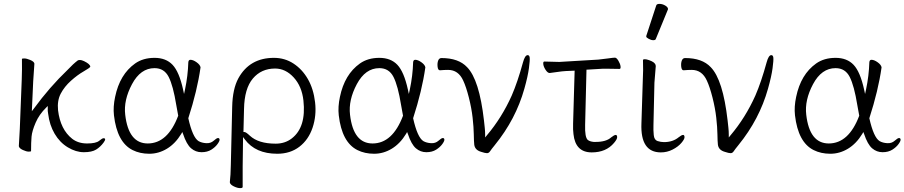

<svg xmlns="http://www.w3.org/2000/svg" viewBox="-20 -779 4659 989"><path d="M77 -26 82 -115 92 -369Q94 -422 93 -475Q93 -478 105 -478Q117 -478 136 -470Q155 -462 157 -452V-449Q154 -414 151 -360L144 -206L154 -219Q235 -330 329 -420Q357 -450 381 -468Q385 -470 392.5 -470Q400 -470 413 -464Q444 -449 445 -436V-435Q442 -429 410.5 -411Q379 -393 345.5 -363Q312 -333 293 -297Q274 -261 279 -211Q291 -112 352 -64Q383 -40 428.5 -40Q474 -40 490.5 -53.5Q507 -67 513 -67Q530 -67 513.5 -44.5Q497 -22 475 -8.5Q453 5 412 5Q371 5 329.5 -20Q288 -45 261.5 -90Q235 -135 228 -193L226 -207V-233L218 -225Q182 -190 163.5 -147Q145 -104 142.5 -75Q140 -46 140 -1Q140 2 128 2Q116 2 97.5 -6.5Q79 -15 77 -26Z M1013 -432Q996 -312 950 -170Q972 -71 1003 -52Q1019 -43 1042 -41.5Q1065 -40 1080.5 -54Q1096 -68 1103 -68Q1110 -68 1111 -60.5Q1112 -53 1100.5 -37Q1089 -21 1068.5 -8Q1048 5 1018 5Q988 5 964.5 -15Q941 -35 923 -89L919 -99L914 -90Q883 -39 840 -13Q797 13 749 13Q701 13 663 -6Q583 -46 567 -185Q562 -229 573 -280Q597 -396 676 -452Q717 -481 776 -481Q835 -481 869 -445Q903 -409 923 -318L928 -295L933 -318Q948 -389 950 -458Q951 -471 961 -471Q975 -471 993 -458Q1011 -445 1013 -432ZM741 -40Q844 -40 898 -183Q893 -210 888 -238Q872 -337 849 -382.5Q826 -428 776 -428Q704 -428 660 -345.5Q616 -263 625 -188Q642 -40 741 -40Z M1230 79V184Q1230 190 1216.5 190Q1203 190 1184.5 181Q1166 172 1164 161V158Q1168 125 1169 71L1176 -229Q1178 -321 1208 -376Q1266 -481 1391 -481Q1447 -481 1492 -451.5Q1537 -422 1566 -371.5Q1595 -321 1603 -252Q1611 -183 1590 -121Q1569 -59 1522 -23Q1475 13 1408 13Q1296 13 1241 -61L1232 -73ZM1239 -99Q1247 -99 1267 -80Q1311 -39 1400 -39Q1448 -39 1483 -66Q1558 -124 1543 -261Q1535 -334 1493 -380Q1451 -426 1397 -426Q1326 -426 1282.5 -374.5Q1239 -323 1237 -218L1234 -99Z M2171 -432Q2154 -312 2108 -170Q2130 -71 2161 -52Q2177 -43 2200 -41.5Q2223 -40 2238.5 -54Q2254 -68 2261 -68Q2268 -68 2269 -60.5Q2270 -53 2258.5 -37Q2247 -21 2226.5 -8Q2206 5 2176 5Q2146 5 2122.5 -15Q2099 -35 2081 -89L2077 -99L2072 -90Q2041 -39 1998 -13Q1955 13 1907 13Q1859 13 1821 -6Q1741 -46 1725 -185Q1720 -229 1731 -280Q1755 -396 1834 -452Q1875 -481 1934 -481Q1993 -481 2027 -445Q2061 -409 2081 -318L2086 -295L2091 -318Q2106 -389 2108 -458Q2109 -471 2119 -471Q2133 -471 2151 -458Q2169 -445 2171 -432ZM1899 -40Q2002 -40 2056 -183Q2051 -210 2046 -238Q2030 -337 2007 -382.5Q1984 -428 1934 -428Q1862 -428 1818 -345.5Q1774 -263 1783 -188Q1800 -40 1899 -40Z M2366 -364Q2341 -419 2288 -419Q2269 -419 2247 -417H2246Q2236 -417 2234 -435.5Q2232 -454 2237 -467Q2242 -480 2254 -480Q2342 -480 2386 -433Q2449 -369 2473 -158L2477 -121Q2479 -103 2479 -85V-71L2488 -82Q2565 -173 2616 -287Q2646 -356 2674 -458Q2684 -495 2698 -495Q2707 -495 2708.5 -482Q2710 -469 2704.5 -427.5Q2699 -386 2681 -322Q2637 -165 2529 -32Q2511 -10 2504.5 0Q2498 10 2488.5 10Q2479 10 2458 3Q2427 -6 2423 -33Q2421 -51 2420.5 -87Q2420 -123 2414.5 -172.5Q2409 -222 2395 -277Q2381 -332 2366 -364Z M3171 -424 3106 -425H3086Q3076 -425 3068 -424L3001 -420L2994 -136Q2992 -71 3008 -58Q3018 -50 3038 -48H3049Q3103 -48 3129 -72Q3144 -84 3152 -84Q3158 -84 3159 -73.5Q3160 -63 3143 -43Q3102 6 3028 6Q2944 6 2934 -88Q2931 -110 2932 -142L2940 -415L2894 -413Q2875 -412 2849 -408Q2823 -404 2812 -403H2811Q2801 -403 2790.5 -419Q2780 -435 2778.5 -448.5Q2777 -462 2784 -462L2861 -460L3062 -472Q3084 -474 3111.5 -478Q3139 -482 3147.5 -482Q3156 -482 3165.5 -466Q3175 -450 3176.5 -437Q3178 -424 3171 -424ZM3129 -72ZM3068 -424H3067Z M3360 -750Q3362 -759 3377 -759Q3392 -759 3406.5 -750.5Q3421 -742 3421 -732Q3421 -730 3420 -729L3358 -578Q3356 -572 3345 -572Q3334 -572 3321.5 -579Q3309 -586 3309 -590V-594ZM3384 6Q3278 6 3284 -143L3291 -364Q3294 -418 3292 -470Q3293 -474 3301.5 -474Q3310 -474 3324 -469Q3355 -458 3357 -443V-442L3358 -440L3351 -353L3346 -135Q3345 -109 3347.5 -83.5Q3350 -58 3367 -52.5Q3384 -47 3400 -47Q3446 -47 3476 -72Q3491 -84 3499 -84Q3505 -84 3506 -73.5Q3507 -63 3490 -43Q3473 -23 3444.5 -8.5Q3416 6 3384 6Z M3621 -364Q3596 -419 3543 -419Q3524 -419 3502 -417H3501Q3491 -417 3489 -435.5Q3487 -454 3492 -467Q3497 -480 3509 -480Q3597 -480 3641 -433Q3704 -369 3728 -158L3732 -121Q3734 -103 3734 -85V-71L3743 -82Q3820 -173 3871 -287Q3901 -356 3929 -458Q3939 -495 3953 -495Q3962 -495 3963.5 -482Q3965 -469 3959.5 -427.5Q3954 -386 3936 -322Q3892 -165 3784 -32Q3766 -10 3759.5 0Q3753 10 3743.5 10Q3734 10 3713 3Q3682 -6 3678 -33Q3676 -51 3675.5 -87Q3675 -123 3669.5 -172.5Q3664 -222 3650 -277Q3636 -332 3621 -364Z M4521 -432Q4504 -312 4458 -170Q4480 -71 4511 -52Q4527 -43 4550 -41.5Q4573 -40 4588.5 -54Q4604 -68 4611 -68Q4618 -68 4619 -60.5Q4620 -53 4608.5 -37Q4597 -21 4576.5 -8Q4556 5 4526 5Q4496 5 4472.5 -15Q4449 -35 4431 -89L4427 -99L4422 -90Q4391 -39 4348 -13Q4305 13 4257 13Q4209 13 4171 -6Q4091 -46 4075 -185Q4070 -229 4081 -280Q4105 -396 4184 -452Q4225 -481 4284 -481Q4343 -481 4377 -445Q4411 -409 4431 -318L4436 -295L4441 -318Q4456 -389 4458 -458Q4459 -471 4469 -471Q4483 -471 4501 -458Q4519 -445 4521 -432ZM4249 -40Q4352 -40 4406 -183Q4401 -210 4396 -238Q4380 -337 4357 -382.5Q4334 -428 4284 -428Q4212 -428 4168 -345.5Q4124 -263 4133 -188Q4150 -40 4249 -40Z"/></svg>

Font: ToneOZ-Pinyin-WenKai-Light
Style: Light
Weight: 300
Designer: Fontworks Inc.
Foundry: ToneOZ
Version: Version 0.240331